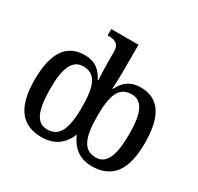

<svg xmlns="http://www.w3.org/2000/svg" viewBox="-162 -950 1183 1150"><g transform="rotate(30 429.0 -375.0)"><path d="M256 10C348 10 404 -40 431 -109C461 -40 511 10 602 10C738 10 810 -74 810 -269C810 -461 744 -546 622 -546C550 -546 509 -510 482 -455H478C479 -470 482 -537 482 -579V-760H294V-716H301C342 -716 376 -707 376 -649V-578C376 -536 379 -471 380 -455H376C349 -510 308 -546 237 -546C115 -546 48 -461 48 -268C48 -73 121 10 256 10ZM261 -47C191 -47 156 -110 156 -269C156 -410 186 -483 262 -483C350 -483 376 -410 376 -268C376 -118 346 -47 261 -47ZM597 -47C512 -47 482 -118 482 -269C482 -412 509 -483 597 -483C672 -483 702 -411 702 -269C702 -112 667 -47 597 -47Z"/></g></svg>

Font: Noto Serif SemiCondensed Medium
Style: Regular
Weight: 500
Width: 4
Designer: Monotype Design Team
Foundry: Monotype Imaging Inc.
Version: Version 2.014